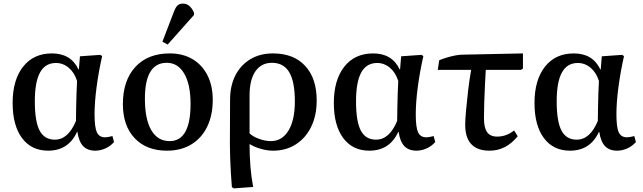

<svg xmlns="http://www.w3.org/2000/svg" viewBox="-20 -821 3563 1064"><path d="M247 14Q154 14 102 -56Q50 -126 50 -250Q50 -378 108 -451.5Q166 -525 268 -525Q373 -525 415 -436H417L423 -509L536 -517L546 -510Q526 -421 515 -337Q504 -253 504 -187Q504 -115 517 -87.5Q530 -60 563 -60Q577 -60 603 -67L612 -34Q592 -11 564 1.5Q536 14 508 14Q465 14 441 -11Q417 -36 409 -90H407Q359 14 247 14ZM284 -47Q358 -47 401 -151Q401 -184 402 -224Q403 -264 404 -303Q405 -342 407 -372Q393 -418 361.5 -445Q330 -472 290 -472Q231 -472 202 -419.5Q173 -367 173 -259Q173 -148 199.5 -97.5Q226 -47 284 -47Z M905 14Q792 14 726.5 -55Q661 -124 661 -244Q661 -375 730 -450Q799 -525 921 -525Q993 -525 1046.5 -493.5Q1100 -462 1129.5 -404Q1159 -346 1159 -268Q1159 -182 1128 -118.5Q1097 -55 1040 -20.5Q983 14 905 14ZM920 -39Q1036 -39 1036 -245Q1036 -353 1001 -413Q966 -473 904 -473Q783 -473 783 -274Q783 -160 818.5 -99.5Q854 -39 920 -39ZM909 -574 880 -590 943 -754Q953 -781 964 -791Q975 -801 994 -801Q1033 -801 1055 -751V-738Z M1276 223 1265 216Q1262 181 1259.5 139Q1257 97 1255.5 54.5Q1254 12 1254 -24L1255 -268Q1255 -346 1284.5 -403.5Q1314 -461 1367.5 -493Q1421 -525 1493 -525Q1607 -525 1671 -456Q1735 -387 1735 -264Q1735 -181 1704.5 -118.5Q1674 -56 1619.5 -21Q1565 14 1493 14Q1460 14 1424 3.5Q1388 -7 1365 -22H1363Q1363 112 1383 215ZM1481 -39Q1543 -39 1578.5 -97Q1614 -155 1614 -259Q1614 -368 1583 -420.5Q1552 -473 1487 -473Q1428 -473 1395.5 -426Q1363 -379 1363 -292V-82Q1381 -64 1415.5 -51.5Q1450 -39 1481 -39Z M2027 14Q1934 14 1882 -56Q1830 -126 1830 -250Q1830 -378 1888 -451.5Q1946 -525 2048 -525Q2153 -525 2195 -436H2197L2203 -509L2316 -517L2326 -510Q2306 -421 2295 -337Q2284 -253 2284 -187Q2284 -115 2297 -87.5Q2310 -60 2343 -60Q2357 -60 2383 -67L2392 -34Q2372 -11 2344 1.5Q2316 14 2288 14Q2245 14 2221 -11Q2197 -36 2189 -90H2187Q2139 14 2027 14ZM2064 -47Q2138 -47 2181 -151Q2181 -184 2182 -224Q2183 -264 2184 -303Q2185 -342 2187 -372Q2173 -418 2141.5 -445Q2110 -472 2070 -472Q2011 -472 1982 -419.5Q1953 -367 1953 -259Q1953 -148 1979.5 -97.5Q2006 -47 2064 -47Z M2693 14Q2558 14 2558 -130Q2558 -157 2562.5 -207.5Q2567 -258 2574 -318Q2581 -378 2591 -434H2406L2414 -487Q2432 -495 2455.5 -502Q2479 -509 2502 -513.5Q2525 -518 2541 -518L2878 -525V-441L2867 -434H2672Q2670 -399 2667.5 -350.5Q2665 -302 2663.5 -252.5Q2662 -203 2662 -165Q2662 -113 2679.5 -88.5Q2697 -64 2735 -64Q2786 -64 2829 -98L2849 -66Q2784 14 2693 14Z M3139 14Q3046 14 2994 -56Q2942 -126 2942 -250Q2942 -378 3000 -451.5Q3058 -525 3160 -525Q3265 -525 3307 -436H3309L3315 -509L3428 -517L3438 -510Q3418 -421 3407 -337Q3396 -253 3396 -187Q3396 -115 3409 -87.5Q3422 -60 3455 -60Q3469 -60 3495 -67L3504 -34Q3484 -11 3456 1.5Q3428 14 3400 14Q3357 14 3333 -11Q3309 -36 3301 -90H3299Q3251 14 3139 14ZM3176 -47Q3250 -47 3293 -151Q3293 -184 3294 -224Q3295 -264 3296 -303Q3297 -342 3299 -372Q3285 -418 3253.5 -445Q3222 -472 3182 -472Q3123 -472 3094 -419.5Q3065 -367 3065 -259Q3065 -148 3091.5 -97.5Q3118 -47 3176 -47Z"/></svg>

Font: Literata 36pt Medium
Style: Regular
Weight: 500
Designer: Latin by Veronika Burian and Jose Scaglione. Greek by Irene Vlachou. Cyrillic by Vera Evstafieva.
Foundry: TypeTogether
Version: Version 3.002